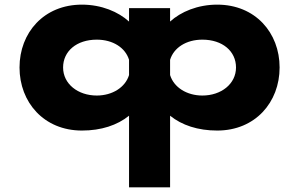

<svg xmlns="http://www.w3.org/2000/svg" viewBox="-20 -548 1290 828"><path d="M997.8 -257C997.8 -186 933.7 -136 852.7 -136C785.7 -136 729.8 -171.1 713.5 -224.3V-290.1C729.4 -342.2 783 -377 852.7 -377C939.8 -377 997.8 -327 997.8 -257ZM64.2 -257C64.2 -107 169.2 15 333.2 15C416.7 15 485.7 -8 536.5 -49V260H713.5V-49C764.3 -8 833.3 15 916.8 15C1080.8 15 1185.8 -107 1185.8 -257C1185.8 -407 1080.8 -528 916.8 -528C832.1 -528 759.5 -497 713.5 -455V-513H711.5H538.5H536.5V-455C490.5 -497 417.9 -528 333.2 -528C169.2 -528 64.2 -407 64.2 -257ZM252.1 -257C252.1 -327 310.2 -377 397.3 -377C467 -377 520.6 -342.2 536.5 -290.1V-224.3C520.2 -171.1 464.3 -136 397.3 -136C316.3 -136 252.1 -186 252.1 -257Z"/></svg>

Font: Hussar
Style: BdSuprExt
Weight: 700
Foundry: Cannot Into Space Fonts
Version: Version 2.00